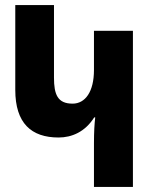

<svg xmlns="http://www.w3.org/2000/svg" viewBox="-20 -734 600 754"><path d="M502 0V-613H349V-459C349 -374 315 -327 265 -327C206 -327 192 -363 192 -429V-714H40V-381C40 -250 103 -194 210 -194C262 -194 314 -216 350 -273H354C351 -249 349 -215 349 -172V0Z"/></svg>

Font: Noto Sans Armenian ExtraCondensed ExtraBold
Style: Regular
Weight: 800
Width: 2
Designer: Monotype Design Team
Foundry: Monotype Imaging Inc.
Version: Version 2.008